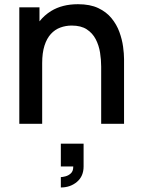

<svg xmlns="http://www.w3.org/2000/svg" viewBox="-20 -574 655 890"><path d="M449 0V-265.5Q449 -297 443.8 -330.2Q438.5 -363.5 423.8 -392Q409 -420.5 382.2 -438Q355.5 -455.5 312.5 -455.5Q284.5 -455.5 259.5 -446.2Q234.5 -437 215.8 -416.5Q197 -396 186.2 -362.5Q175.5 -329 175.5 -281V0H69.5V-540H163V-475Q185.5 -503.5 217 -523Q268.5 -554.5 341.5 -554.5Q397.5 -554.5 435.5 -536.5Q473.5 -518.5 497.2 -489.2Q521 -460 533.5 -425.5Q546 -391 550.5 -358Q555 -325 555 -300V0ZM262 295V247Q269 247 283 243.5Q297 240 308.2 229.8Q319.5 219.5 319.5 199.5Q319.5 198.5 319.5 197.5H262V92H367.5V197.5Q367.5 243 336.8 269Q306 295 262 295Z"/></svg>

Font: Cns Manrope SemBd
Style: Regular
Weight: 600
Designer: Mikhail Sharanda
Foundry: Mikhail Sharanda
Version: Version 4.504